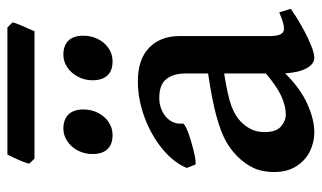

<svg xmlns="http://www.w3.org/2000/svg" viewBox="-198 -668 881 526"><g transform="rotate(-90 243.0 -405.5)"><path d="M304.7 -65.4Q263.7 -23.9 220.9 -4.6Q178.2 14.6 143.1 14.6Q115.7 14.6 90.8 2.4Q65.9 -9.8 50 -34.7Q34.2 -59.6 34.2 -95.7Q34.2 -127.9 45.4 -151.9Q56.6 -175.8 76.7 -195.8Q94.7 -213.9 118.2 -227.3Q141.6 -240.7 186 -253.2Q230.5 -265.6 304.2 -276.4V-337.9Q304.2 -371.6 288.8 -390.9Q273.4 -410.2 236.8 -410.2Q218.3 -410.2 201.4 -402.3Q184.6 -394.5 174.8 -379.9Q165 -365.2 167 -346.2Q167.5 -340.8 146.2 -332.5Q125 -324.2 98.1 -317.4Q71.3 -310.5 59.1 -310.5Q55.7 -310.5 54.7 -311L45.4 -335Q60.5 -371.1 97.9 -401.9Q135.3 -432.6 184.6 -450.7Q233.9 -468.8 282.7 -468.8Q343.3 -468.8 375 -437.7Q406.7 -406.7 406.7 -355V-106.4Q406.7 -68.4 426.3 -68.4Q433.6 -68.4 443.4 -71Q453.1 -73.7 471.7 -81.5L481.4 -49.8Q440.9 -22 402.6 -3.7Q364.3 14.6 347.7 14.6Q330.1 14.6 318.4 -6.8Q306.6 -28.3 304.7 -65.4ZM304.2 -232.4Q242.2 -222.7 214.8 -212.4Q187.5 -202.1 171.9 -186.5Q158.2 -172.9 150.9 -157.2Q143.6 -141.6 143.6 -121.6Q143.6 -90.3 158.9 -76.9Q174.3 -63.5 191.4 -63.5Q215.3 -63.5 242.4 -75.9Q269.5 -88.4 304.2 -118.2ZM83.5 -593.3Q83.5 -614.7 93 -633.1Q102.5 -651.4 118.7 -662.1Q134.8 -672.9 152.8 -672.9Q178.2 -672.9 191.9 -658.9Q205.6 -645 205.6 -618.2Q205.6 -596.2 196.3 -577.9Q187 -559.6 170.9 -548.8Q154.8 -538.1 135.7 -538.1Q109.9 -538.1 96.7 -552.2Q83.5 -566.4 83.5 -593.3ZM285.6 -593.3Q285.6 -614.7 295.4 -633.1Q305.2 -651.4 321 -662.1Q336.9 -672.9 355.5 -672.9Q380.9 -672.9 394.3 -658.9Q407.7 -645 407.7 -618.2Q407.7 -596.2 398.4 -577.9Q389.2 -559.6 373 -548.8Q356.9 -538.1 337.9 -538.1Q312 -538.1 298.8 -552.2Q285.6 -566.4 285.6 -593.3ZM70.8 -752 57.1 -766.6Q60.5 -783.2 82 -826.2H430.2L444.3 -812Q441.9 -800.8 425.3 -764.2Q421.4 -756.3 419.9 -752Z"/></g></svg>

Font: David Libre Medium
Style: Regular
Weight: 500
Version: Version 1.000